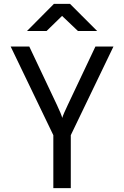

<svg xmlns="http://www.w3.org/2000/svg" viewBox="-20 -970 640 990"><path d="M255 0V-273L35 -730H131L273 -430Q285 -405 292 -387.5Q299 -370 301 -362Q303 -370 310.5 -387.5Q318 -405 330 -430L472 -730H565L345 -273V0ZM119 -810 258 -950H341L481 -810H382L300 -888L220 -810Z"/></svg>

Font: JetBrainsMono NFM
Style: Regular
Weight: 400
Monospace: yes
Designer: Philipp Nurullin, Konstantin Bulenkov
Foundry: JetBrains
Version: Version 2.304; ttfautohint (v1.8.4.7-5d5b);Nerd Fonts 3.3.0